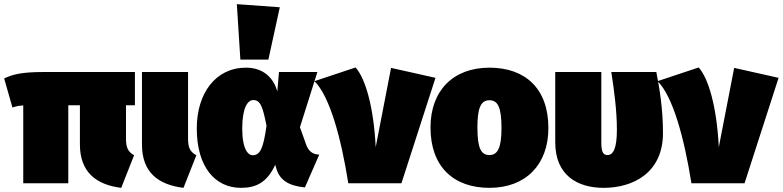

<svg xmlns="http://www.w3.org/2000/svg" viewBox="-36 -883 3771 925"><path d="M614 -376V-536H171C67 -536 23 -524 -16 -505L24 -365C42 -371 55 -374 76 -375V0H293V-376H349V-187C349 -54 427 7 548 22L610 -135C580 -152 571 -173 571 -216V-376Z M870 -536H648V-186C648 -53 726 7 848 22L910 -135C879 -152 870 -172 870 -216Z M1105 -863 1122 -596H1257L1312 -848ZM1149 -557C1003 -557 912 -434 912 -264C912 -79 1000 22 1125 22C1199 22 1251 -5 1290 -89L1295 -72C1312 -14 1355 12 1433 20L1502 -138C1472 -139 1449 -153 1437 -192L1409 -270L1493 -536H1308L1300 -442C1284 -503 1237 -557 1149 -557ZM1184 -401C1219 -401 1230 -368 1248 -277C1233 -170 1218 -135 1181 -135C1161 -135 1131 -161 1131 -264C1131 -365 1158 -401 1184 -401Z M1677 -558 1479 -492C1553 -419 1608 -216 1642 0H1898L2062 -508L1848 -556L1774 -174C1764 -373 1723 -507 1677 -558Z M2322 -557C2147 -557 2038 -446 2038 -269C2038 -79 2150 22 2322 22C2497 22 2606 -90 2606 -266C2606 -457 2494 -557 2322 -557ZM2322 -400C2363 -400 2380 -365 2380 -266C2380 -174 2363 -136 2322 -136C2281 -136 2264 -170 2264 -269C2264 -362 2280 -400 2322 -400Z M3126 -536H2909C2923 -448 2936 -348 2936 -258C2936 -170 2919 -136 2891 -136C2873 -136 2861 -146 2861 -194V-536H2639V-197C2639 -37 2748 22 2872 22C3015 22 3158 -51 3158 -242C3158 -359 3141 -460 3126 -536Z M3330 -558 3132 -492C3206 -419 3261 -216 3295 0H3551L3715 -508L3501 -556L3427 -174C3417 -373 3376 -507 3330 -558Z"/></svg>

Font: Fira Sans Ultra
Style: Regular
Weight: 950
Designer: Carrois Corporate & Edenspiekermann AG
Foundry: Carrois Corporate GbR & Edenspiekermann AG
Version: Version 4.203;PS 004.203;hotconv 1.0.88;makeotf.lib2.5.64775